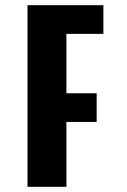

<svg xmlns="http://www.w3.org/2000/svg" viewBox="-20 -720 490 740"><path d="M86 0V-700H378.5V-589.5H236V-360.5H352.5V-250H236V0Z"/></svg>

Font: Trispace Condensed
Style: Bold
Weight: 700
Width: 3
Designer: Tyler Finck
Foundry: Etcetera Type Company
Version: Version 1.210; ttfautohint (v1.8.3)